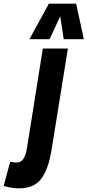

<svg xmlns="http://www.w3.org/2000/svg" viewBox="-146 -809 478 1049"><path d="M225 -544 136 8Q119 115 79.5 167.5Q40 220 -42 220Q-58 220 -81 217Q-104 214 -126 207L-90 74Q-80 77 -72 78Q-64 79 -56 79Q-31 79 -17.5 58Q-4 37 2 -4L88 -544ZM15 -595 121 -789H270L312 -595H202L183 -720L125 -595Z"/></svg>

Font: Georama SemiCondensed
Style: Bold Italic
Weight: 700
Width: 4
Italic angle: -9°
Designer: Jean-Baptiste Levee
Foundry: Production Type
Version: Version 1.000